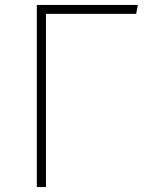

<svg xmlns="http://www.w3.org/2000/svg" viewBox="-20 -757 589 777"><path d="M538 -737H129V0H166V-701H531Z"/></svg>

Font: Glow Sans SC Normal ExtraLight
Style: Regular
Weight: 200
Designer: Ryoko NISHIZUKA (kana, bopomofo & ideographs); Paul D. Hunt (Latin, Greek & Cyrillic); Sandoll Communications, Soo-young
Version: Version 0.93